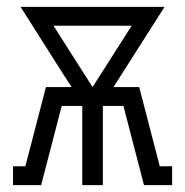

<svg xmlns="http://www.w3.org/2000/svg" viewBox="-20 -540 540 560"><path d="M18 0V-55H54L114 -286H189L163 -326L40 -520H460L311 -286H386L446 -55H482V0H400L340 -231H280V0H220V-231H160L100 0ZM250 -286 364 -465H136Z"/></svg>

Font: Iosevka Curly Slab Light
Style: Regular
Weight: 300
Monospace: yes
Designer: Belleve Invis
Foundry: Belleve Invis
Version: Version 22.1.2; ttfautohint (v1.8.4)